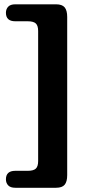

<svg xmlns="http://www.w3.org/2000/svg" viewBox="-20 -760 416 908"><path d="M160.4 1.7V-613.3Q160.4 -638.7 149.3 -649.1Q138.2 -659.4 111.3 -659.4H52.4Q8 -659.4 8 -699.7Q8 -716.9 18.7 -728.3Q29.4 -739.6 52.4 -739.6H245.1Q273.9 -739.6 285.8 -725.2Q297.8 -710.8 297.8 -679.6V68Q297.8 99.2 285.8 113.6Q273.9 128 245.1 128H52.4Q29.4 128 18.7 116.7Q8 105.3 8 88.1Q8 47.8 52.4 47.8H111.3Q138.2 47.8 149.3 37.5Q160.4 27.1 160.4 1.7Z"/></svg>

Font: Fraunces SuperSoft
Style: Regular
Weight: 900
Version: Version 1.000;[b76b70a41]